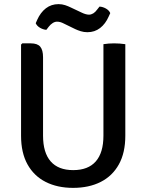

<svg xmlns="http://www.w3.org/2000/svg" viewBox="-20 -897 709 930"><path d="M587 -239.5Q587 -157 555.8 -100.8Q524.5 -44.5 467.8 -15.8Q411 13 334 13Q258 13 201.2 -15.8Q144.5 -44.5 113.2 -100.8Q82 -157 82 -239.5V-681L88 -687H129Q161.5 -687 175 -670.8Q188.5 -654.5 188.5 -619.5V-240Q188.5 -157.5 225.5 -115.2Q262.5 -73 334.5 -73Q407 -73 444 -115.2Q481 -157.5 481 -240V-683Q492.5 -685 506.5 -686Q520.5 -687 532.5 -687Q544.5 -687 559.8 -686Q575 -685 587 -683ZM289 -783Q280.5 -787.5 272.5 -789.8Q264.5 -792 256 -792Q245.5 -792 235 -785.2Q224.5 -778.5 216 -767.5L204.5 -752.5Q189.5 -753.5 174.2 -762.2Q159 -771 153 -784.5L160 -800.5Q176 -836.5 202.2 -856.8Q228.5 -877 263.5 -877Q280.5 -877 295.5 -872Q310.5 -867 322.5 -861L375.5 -836Q384.5 -831.5 393.8 -828.8Q403 -826 411 -826Q421.5 -826 431.8 -832.2Q442 -838.5 450.5 -850.5L462 -865Q477 -864.5 492.8 -855.8Q508.5 -847 514 -833.5L506.5 -817Q491 -781.5 464.8 -761.2Q438.5 -741 403.5 -741Q386 -741 371 -745.8Q356 -750.5 344.5 -756Z"/></svg>

Font: Signika Light
Style: Regular
Weight: 400
Version: Version 2.003;gftools[0.9.32]